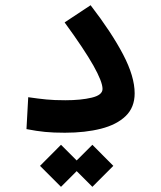

<svg xmlns="http://www.w3.org/2000/svg" viewBox="-20 -513 626 747"><path d="M232.4 3.4Q187 3.4 155 0.2Q123 -2.9 83 -10.7L89.8 -134.8Q130.4 -128.9 160.2 -126Q189.9 -123 234.4 -123Q294.9 -123 336.9 -133.1Q378.9 -143.1 378.9 -167Q378.9 -194.8 343.3 -258.1Q307.6 -321.3 231.4 -425.8L332.5 -492.7Q414.1 -386.7 459 -301Q503.9 -215.3 503.9 -149.9Q503.9 -95.2 469 -61.5Q434.1 -27.8 372.8 -12.2Q311.5 3.4 232.4 3.4ZM339.4 213.9 278.3 152.8 217.3 213.9 135.7 132.3 217.3 50.3 278.3 111.3 339.4 50.3 420.9 132.3Z"/></svg>

Font: CaskaydiaCove NFP SemiBold
Style: Regular
Weight: 600
Designer: Aaron Bell
Foundry: Saja Typeworks
Version: Version 2111.001; VTT 6.35;Nerd Fonts 3.1.1